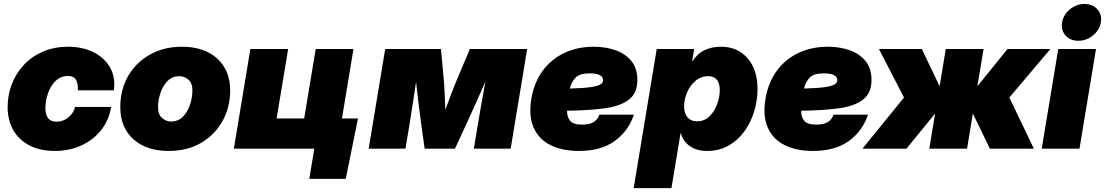

<svg xmlns="http://www.w3.org/2000/svg" viewBox="-20 -769 5715 993"><path d="M263.2 11.7Q188 11.7 133.3 -16.4Q78.6 -44.4 49.1 -95.5Q19.5 -146.5 19.5 -214.8Q19.5 -278.3 41.5 -334.7Q63.5 -391.1 104.5 -434.6Q145.5 -478 203.4 -502.7Q261.2 -527.3 332.5 -527.3Q405.3 -527.3 461.9 -499.8Q518.6 -472.2 548.3 -421.4Q578.1 -370.6 568.8 -301.8H382.3Q384.8 -330.6 374.5 -353.3Q364.3 -376 331.5 -376Q293.5 -376 267.3 -350.1Q241.2 -324.2 228 -285.9Q214.8 -247.6 214.8 -210Q214.8 -139.6 272 -139.6Q306.6 -139.6 334 -162.1Q361.3 -184.6 368.2 -215.8H554.7Q543.5 -147 502.9 -95.9Q462.4 -44.9 400.4 -16.6Q338.4 11.7 263.2 11.7Z M851.6 11.7Q736.8 11.7 669.4 -49.3Q602.1 -110.4 602.1 -214.8Q602.1 -306.2 643.1 -376.5Q684.1 -446.8 756.1 -487.1Q828.1 -527.3 920.9 -527.3Q1036.1 -527.3 1103.3 -466.3Q1170.4 -405.3 1170.4 -300.8Q1170.4 -215.3 1131.6 -144.3Q1092.8 -73.2 1021.2 -30.8Q949.7 11.7 851.6 11.7ZM864.7 -140.6Q901.4 -140.6 926 -165.5Q950.7 -190.4 962.9 -227.8Q975.1 -265.1 975.1 -301.8Q975.1 -339.4 954.3 -357.2Q933.6 -375 907.7 -375Q871.1 -375 846.7 -350.1Q822.3 -325.2 809.8 -288.1Q797.4 -251 797.4 -213.9Q797.4 -176.8 818.1 -158.7Q838.9 -140.6 864.7 -140.6Z M1189.5 0 1274.9 -515.6H1470.2L1410.6 -156.2H1553.2L1612.8 -515.6H1808.1L1722.7 0ZM1579.6 156.2 1605.5 0H1558.6L1584.5 -156.2H1831.5L1768.1 156.2Z M1886.7 0 1972.2 -515.6H2260.7L2274.9 -359.4Q2278.3 -322.8 2280 -281.2Q2281.7 -239.7 2283.2 -201.2Q2297.9 -239.7 2313.2 -281.2Q2328.6 -322.8 2344.2 -359.4L2410.2 -515.6H2706.5L2621.1 0H2430.7L2452.6 -132.8Q2460.9 -183.6 2470.9 -238.5Q2481 -293.5 2490.7 -347.7Q2466.8 -293.5 2442.4 -238.5Q2418 -183.6 2394.5 -132.8L2333 0H2176.3L2157.7 -132.8Q2150.9 -182.6 2144.3 -237.1Q2137.7 -291.5 2131.8 -345.2Q2123.5 -291.5 2115.5 -237.1Q2107.4 -182.6 2099.1 -132.8L2077.1 0Z M2974.6 11.7Q2887.2 11.7 2826.7 -18.8Q2766.1 -49.3 2739.7 -109.4Q2713.4 -169.4 2728 -257.8Q2742.2 -342.3 2786.4 -402.6Q2830.6 -462.9 2898.4 -495.1Q2966.3 -527.3 3050.8 -527.3Q3112.8 -527.3 3164.1 -509Q3215.3 -490.7 3245.8 -452.9Q3276.4 -415 3276.4 -356Q3276.4 -287.1 3232.2 -253.4Q3188 -219.7 3106.4 -208.7Q3024.9 -197.8 2912.6 -196.3Q2912.6 -162.6 2929 -143.6Q2945.3 -124.5 2991.2 -124.5Q3031.2 -124.5 3052 -138.7Q3072.8 -152.8 3079.6 -175.8H3258.3Q3230 -90.8 3158.9 -39.6Q3087.9 11.7 2974.6 11.7ZM2927.2 -311Q2999.5 -313 3036.4 -318.6Q3073.2 -324.2 3086.2 -333Q3099.1 -341.8 3099.1 -353.5Q3099.1 -389.6 3030.3 -389.6Q2977.1 -389.6 2955.8 -366.7Q2934.6 -343.8 2927.2 -311Z M3257.3 204.1 3376.5 -515.6H3569.8L3559.6 -451.2H3560.1Q3588.9 -493.7 3625.5 -510.5Q3662.1 -527.3 3708.5 -527.3Q3766.6 -527.3 3809.1 -500Q3851.6 -472.7 3874.8 -423.6Q3897.9 -374.5 3897.9 -309.6Q3897.9 -250.5 3880.6 -193.1Q3863.3 -135.7 3829.8 -89.6Q3796.4 -43.5 3748 -15.9Q3699.7 11.7 3637.2 11.7Q3582.5 11.7 3546.9 -13.9Q3511.2 -39.6 3500.5 -82H3500L3452.6 204.1ZM3584.5 -141.6Q3623 -141.6 3649.4 -167.5Q3675.8 -193.4 3689.2 -231Q3702.6 -268.6 3702.6 -303.7Q3702.6 -337.4 3687.7 -356.2Q3672.9 -375 3643.1 -375Q3605.5 -375 3577.1 -351.1Q3548.8 -327.1 3533.4 -291Q3518.1 -254.9 3518.1 -218.8Q3518.1 -182.6 3535.9 -162.1Q3553.7 -141.6 3584.5 -141.6Z M4185.5 11.7Q4098.1 11.7 4037.6 -18.8Q3977.1 -49.3 3950.7 -109.4Q3924.3 -169.4 3939 -257.8Q3953.1 -342.3 3997.3 -402.6Q4041.5 -462.9 4109.4 -495.1Q4177.2 -527.3 4261.7 -527.3Q4323.7 -527.3 4375 -509Q4426.3 -490.7 4456.8 -452.9Q4487.3 -415 4487.3 -356Q4487.3 -287.1 4443.1 -253.4Q4398.9 -219.7 4317.4 -208.7Q4235.8 -197.8 4123.5 -196.3Q4123.5 -162.6 4139.9 -143.6Q4156.2 -124.5 4202.1 -124.5Q4242.2 -124.5 4262.9 -138.7Q4283.7 -152.8 4290.5 -175.8H4469.2Q4440.9 -90.8 4369.9 -39.6Q4298.8 11.7 4185.5 11.7ZM4138.2 -311Q4210.4 -313 4247.3 -318.6Q4284.2 -324.2 4297.1 -333Q4310.1 -341.8 4310.1 -353.5Q4310.1 -389.6 4241.2 -389.6Q4188 -389.6 4166.7 -366.7Q4145.5 -343.8 4138.2 -311Z M4440.4 0 4655.3 -264.6 4525.9 -515.6H4747.6L4838.4 -325.2H4839.8L4871.6 -515.6H5066.9L5035.2 -325.2H5036.6L5190.9 -515.6H5412.6L5200.2 -264.6L5327.1 0H5099.6L5012.7 -179.7H5011.2L4981.4 0H4786.1L4815.9 -179.7H4814.5L4668 0Z M5367.7 0 5453.1 -515.6H5648.4L5563 0ZM5557.1 -558.1Q5515.1 -558.1 5490.7 -585.7Q5466.3 -613.3 5473.1 -653.3Q5480 -693.4 5513.4 -720.9Q5546.9 -748.5 5588.9 -748.5Q5630.9 -748.5 5655.5 -720.9Q5680.2 -693.4 5673.3 -653.3Q5666.5 -613.3 5632.8 -585.7Q5599.1 -558.1 5557.1 -558.1Z"/></svg>

Font: Inter Display Black
Style: Italic
Weight: 900
Italic angle: -9.39999°
Designer: Rasmus Andersson
Foundry: rsms
Version: Version 4.000;git-a52131595